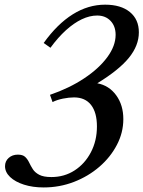

<svg xmlns="http://www.w3.org/2000/svg" viewBox="-20 -792 614 822"><path d="M167 10.5Q120 10.5 82.5 -1.5Q45 -13.5 23.2 -34.2Q1.5 -55 1.5 -80.5Q1.5 -102 17.2 -116Q33 -130 56.5 -130Q77.5 -130 87.8 -120.2Q98 -110.5 104.8 -96.2Q111.5 -82 120.5 -67.8Q129.5 -53.5 147.8 -43.8Q166 -34 200 -34Q255.5 -34 299.5 -62.5Q343.5 -91 369.2 -140.2Q395 -189.5 395 -250.5Q395 -310.5 369.8 -342.8Q344.5 -375 297 -375Q275.5 -375 249.5 -369.8Q223.5 -364.5 205 -355L194 -386Q277 -414.5 340.2 -456.5Q403.5 -498.5 439.2 -547Q475 -595.5 475 -643Q475 -680 453.2 -702.8Q431.5 -725.5 396 -725.5Q364 -725.5 330.2 -709.5Q296.5 -693.5 262.5 -662.8Q228.5 -632 196 -587.5L167 -608Q225 -689 291.2 -730.5Q357.5 -772 430 -772Q497.5 -772 536 -740.5Q574.5 -709 574.5 -653.5Q574.5 -597 531.8 -544.5Q489 -492 396.5 -435.5Q447 -426 477.5 -384Q508 -342 508 -282Q508 -224.5 480.5 -171.8Q453 -119 405.5 -78Q358 -37 296.5 -13.2Q235 10.5 167 10.5Z"/></svg>

Font: Libre Caslon Text
Style: Italic
Weight: 400
Italic angle: -22.583°
Designer: Pablo Impallari, Rodrigo Fuenzalida, Katja Schimmel
Foundry: Pablo Impallari, Rodrigo Fuenzalida
Version: Version 2.000